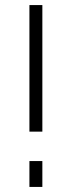

<svg xmlns="http://www.w3.org/2000/svg" viewBox="-20 -737 283 757"><path d="M96 -218V-717H147V-218ZM96 0V-102H147V0Z"/></svg>

Font: Oxford Sans
Style: Regular
Weight: 300
Designer: Matt McInerney, Pablo Impallari, Rodrigo Fuenzalida
Foundry: Matt McInerney, Pablo Impallari, Rodrigo Fuenzalida
Version: Version 3.000g; ttfautohint (v1.5) -l 8 -r 28 -G 28 -x 14 -D